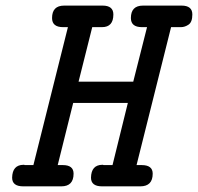

<svg xmlns="http://www.w3.org/2000/svg" viewBox="-20 -659 700 679"><path d="M22.9 -30.8Q23.9 -75.7 63 -76.2Q64 -76.2 65.9 -76.2L66.9 -75.2H98.1L220.2 -563H203.1Q164.1 -563 164.1 -595.2Q164.1 -639.2 207 -639.2H342.8Q380.9 -639.2 380.9 -607.9Q380.9 -563 340.8 -563H306.2L257.8 -370.1H451.2L500 -563H481.9Q442.9 -563 442.9 -595.2Q442.9 -639.2 485.8 -639.2H622.1Q660.2 -639.2 660.2 -607.9Q660.2 -581.1 647 -572Q633.8 -563 620.1 -563H585L462.9 -75.2H481Q520 -75.2 520 -44.9Q520 0 476.1 0H340.8Q301.8 0 301.8 -30.8Q302.7 -75.7 341.8 -76.2Q342.8 -76.2 344.2 -76.2L346.2 -75.2H377.9L432.1 -294.9H238.8L184.1 -75.2H202.1Q240.2 -75.2 240.2 -44.9Q240.2 0 196.8 0H62Q22.9 0 22.9 -30.8Z"/></svg>

Font: CMU Typewriter Text
Style: BoldItalic
Weight: 700
Italic angle: -14.04°
Version: Version 0.7.0